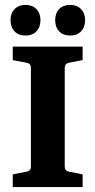

<svg xmlns="http://www.w3.org/2000/svg" viewBox="-20 -763 389 783"><path d="M317 -518 261 -507Q244 -504 244 -486V-84Q244 -66 261 -63L317 -52V0H32V-52L89 -63Q106 -66 106 -83V-486Q106 -504 89 -507L32 -518V-573H317ZM84 -618Q56 -618 39.5 -635Q23 -652 23 -681Q23 -709 39.5 -726Q56 -743 84 -743Q112 -743 128.5 -726Q145 -709 145 -681Q145 -652 128.5 -635Q112 -618 84 -618ZM266 -618Q238 -618 221.5 -635Q205 -652 205 -681Q205 -709 221.5 -726Q238 -743 266 -743Q294 -743 310.5 -726Q327 -709 327 -681Q327 -652 310.5 -635Q294 -618 266 -618Z"/></svg>

Font: Rasa
Style: Bold
Weight: 700
Designer: Anna Giedrys (Yrsa+Rasa design), David Brezina (Yrsa art-direction, Rasa art-direction, design)
Foundry: Rosetta Type Foundry
Version: Version 2.004